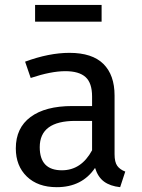

<svg xmlns="http://www.w3.org/2000/svg" viewBox="-20 -756 584 788"><path d="M397 -735.8V-667H124V-735.8ZM450.2 -123Q450.2 -90.8 461.2 -75.4Q472.2 -60.1 494.1 -51.8L473.1 12.2Q432.1 7.8 407 -10.7Q381.8 -29.3 370.1 -66.9Q316.9 12.2 212.9 12.2Q135.3 12.2 90.1 -31.5Q44.9 -75.2 44.9 -147Q44.9 -231 105.5 -275.9Q166 -320.8 276.9 -320.8H357.9V-359.9Q357.9 -415.5 331.1 -439.7Q304.2 -463.9 248 -463.9Q189.5 -463.9 106 -436L83 -502.9Q181.2 -539.1 265.1 -539.1Q358.4 -539.1 404.3 -493.7Q450.2 -448.2 450.2 -363.8ZM233.9 -57.1Q313.5 -57.1 357.9 -139.2V-259.8H289.1Q143.1 -259.8 143.1 -151.9Q143.1 -57.1 233.9 -57.1Z"/></svg>

Font: FiraGO
Style: Regular
Weight: 400
Designer: bBox Type
Foundry: bBox Type GmbH
Version: Version 1.001;PS 001.001;hotconv 1.0.88;makeotf.lib2.5.64775